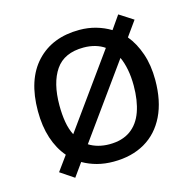

<svg xmlns="http://www.w3.org/2000/svg" viewBox="-92 -659 788 784"><g transform="rotate(-15 302.5 -266.5)"><path d="M551 -269Q551 -180 520.5 -117.5Q490 -55 434 -22.5Q378 10 301 10Q264 10 232 1.5Q200 -7 172 -23L132 33L74 -6L119 -68Q88 -104 71.5 -154.5Q55 -205 55 -269Q55 -402 122 -474Q189 -546 304 -546Q341 -546 374 -536.5Q407 -527 435 -510L474 -566L533 -528L488 -465Q517 -430 534 -380.5Q551 -331 551 -269ZM146 -269Q146 -231 151.5 -198.5Q157 -166 170 -141L390 -447Q373 -459 350.5 -465.5Q328 -472 302 -472Q220 -472 183 -418Q146 -364 146 -269ZM460 -269Q460 -306 454 -337Q448 -368 437 -392L217 -86Q234 -75 256 -69Q278 -63 303 -63Q357 -63 392 -88Q427 -113 443.5 -159.5Q460 -206 460 -269Z"/></g></svg>

Font: Noto Sans Myanmar
Style: Regular
Weight: 400
Designer: Monotype Design Team
Foundry: Monotype Imaging Inc.
Version: Version 2.107